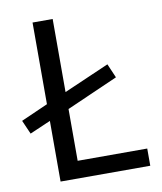

<svg xmlns="http://www.w3.org/2000/svg" viewBox="-80 -718 658 780"><g transform="rotate(-10 248.5 -328.0)"><path d="M21 -213 -4 -270 118 -324 175 -348 377 -436 402 -378 175 -278 118 -255ZM107 0V-656H190V-71H477V0Z"/></g></svg>

Font: Mada
Style: Regular
Weight: 400
Designer: Khaled Hosny
Version: Version 1.5